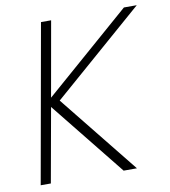

<svg xmlns="http://www.w3.org/2000/svg" viewBox="-80 -770 742 839"><g transform="rotate(-10 291.5 -351.0)"><path d="M401 0 137 -329 78 0H33L158 -702H203L144 -369L526 -702H583L179 -350L460 0Z"/></g></svg>

Font: Poppins ExtraLight
Style: Italic
Weight: 275
Italic angle: -10°
Designer: Ninad Kale (Devanagari), Jonny Pinhorn (Latin)
Foundry: Indian Type Foundry
Version: Version 3.200;PS 1.000;hotconv 16.6.54;makeotf.lib2.5.65590